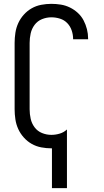

<svg xmlns="http://www.w3.org/2000/svg" viewBox="-20 -763 540 998"><path d="M250 215V8H247Q221 8 194.5 3Q168 -2 145 -15Q122 -28 104 -48Q86 -68 75 -92Q64 -116 60 -142.5Q56 -169 56 -195V-540Q56 -566 60 -592.5Q64 -619 75 -643Q86 -667 104 -687Q122 -707 145 -720Q168 -733 194.5 -738Q221 -743 247 -743Q272 -743 296.5 -739Q321 -735 343.5 -724Q366 -713 384.5 -696Q403 -679 414.5 -657Q426 -635 432 -611Q438 -587 438 -562V-559H360V-561Q360 -583 352.5 -605Q345 -627 329.5 -643Q314 -659 292 -666Q270 -673 247 -673Q222 -673 198.5 -663.5Q175 -654 160 -634Q145 -614 139.5 -589.5Q134 -565 134 -540V-195Q134 -170 139.5 -145.5Q145 -121 160 -101Q175 -81 198.5 -71.5Q222 -62 247 -62Q269 -62 290.5 -68.5Q312 -75 328 -90V215Z"/></svg>

Font: Iosevka www.saffi
Style: Regular
Weight: 400
Monospace: yes
Designer: Belleve Invis
Foundry: Belleve Invis
Version: Version 22.0.2; ttfautohint (v1.8.3)